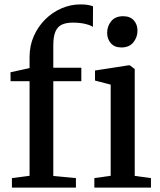

<svg xmlns="http://www.w3.org/2000/svg" viewBox="-20 -850 725 870"><path d="M34 0V-43L114 -53.5V-482H28L27.5 -522.5L114 -541.5V-592Q114 -643 133.2 -686.5Q152.5 -730 185 -762.2Q217.5 -794.5 258.8 -812.2Q300 -830 344 -830Q367.5 -830 380.8 -827.2Q394 -824.5 401.5 -821.5L401 -728Q391 -735.5 366.8 -741.5Q342.5 -747.5 310 -747.5Q279 -747.5 259.5 -738Q240 -728.5 230.8 -706Q221.5 -683.5 221.5 -644V-543H348.5V-482H221.5V-52.5L324 -43V0ZM407.5 0V-43L481.5 -53.5V-466.5L410.5 -485V-530.5L562 -554H568.5L590.5 -537V-53L664 -43V0ZM529.5 -635Q499 -635 482.2 -654.2Q465.5 -673.5 465.5 -701Q465.5 -731.5 484 -754Q502.5 -776.5 537.5 -776.5H538.5Q569.5 -776.5 586.2 -757.8Q603 -739 603 -711.5Q603 -681 584.2 -658Q565.5 -635 530.5 -635Z"/></svg>

Font: Merriweather 48pt Medium
Style: Regular
Weight: 500
Version: Version 2.100